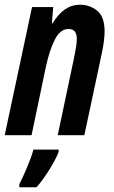

<svg xmlns="http://www.w3.org/2000/svg" viewBox="-27 -574 485 815"><path d="M107 0 167 -287Q183 -362 206 -406.5Q229 -451 264 -451Q299 -451 299 -409Q299 -392 295 -369Q291 -346 286 -322L218 0H331L405 -347Q417 -403 417 -441Q417 -503 385.5 -528.5Q354 -554 312 -554Q244 -554 196 -475H193L199 -544H109L-7 0ZM128 221Q153 193 181 148.5Q209 104 222 71V61H115Q106 94 87.5 137.5Q69 181 55 208V221Z"/></svg>

Font: Noto Sans Display Condensed
Style: Bold Italic
Weight: 700
Width: 3
Designer: Monotype Design team
Foundry: Monotype Imaging Inc.
Version: 1.000